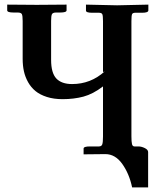

<svg xmlns="http://www.w3.org/2000/svg" viewBox="-20 -667 674 831"><path d="M548.8 -77.1Q548.8 -53.2 551.3 -43.2Q553.7 -33.2 562 -33.2H579.1Q592.3 -33.2 606.7 -26.1Q621.1 -19 621.1 -8.8V144H551.8Q539.6 85.4 509.3 42.7Q479 0 436 0L341.8 1V-23.9Q341.8 -33.2 369.1 -33.2H408.2Q419.4 -33.2 422.6 -42.2Q425.8 -51.3 425.8 -76.2V-293Q382.3 -259.8 341.1 -248.8Q299.8 -237.8 251 -237.8Q212.9 -237.8 183.1 -247.3Q153.3 -256.8 133.8 -272.7Q114.3 -288.6 101.6 -311.3Q88.9 -334 83.5 -358.6Q78.1 -383.3 78.1 -412.1V-576.2Q78.1 -599.1 74.5 -606Q70.8 -612.8 56.2 -612.8H39.1Q11.2 -612.8 11.2 -622.1V-647L139.2 -646Q157.2 -646 203.6 -646.5Q250 -647 268.1 -647V-622.1Q268.1 -612.8 240.2 -612.8H223.1Q208.5 -612.8 204.8 -605.5Q201.2 -598.1 201.2 -576.2V-408.2Q201.2 -351.1 223.9 -327.1Q246.6 -303.2 292 -303.2Q372.6 -303.2 433.1 -357.9L425.8 -355V-575.2Q425.8 -598.6 422.9 -605.2Q419.9 -611.8 408.2 -611.8H378.9Q352.1 -611.8 352.1 -621.1V-647L486.8 -644Q504.9 -644.5 554.2 -645.5Q603.5 -646.5 622.1 -647V-622.1Q622.1 -611.8 595.2 -611.8H565.9Q554.7 -611.8 551.8 -606Q548.8 -600.1 548.8 -575.2Z"/></svg>

Font: Linux Libertine G
Style: Semibold
Weight: 600
Designer: Philipp H. Poll
Foundry: Philipp H. Poll
Version: Version 5.1.1